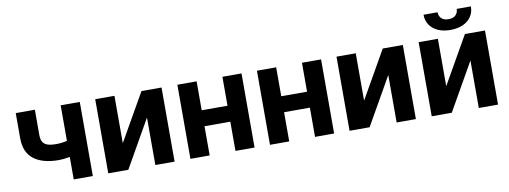

<svg xmlns="http://www.w3.org/2000/svg" viewBox="-59 -1034 3589 1353"><g transform="rotate(-10 1735.5 -357.5)"><path d="M514.6 0H377.9V-161.1Q335.4 -152.3 299.8 -152.3Q183.1 -152.3 119.9 -201.2Q56.6 -250 56.6 -350.6V-531.2H193.4V-350.6Q193.4 -319.3 203.9 -301Q214.4 -282.7 237.5 -274.7Q260.7 -266.6 299.8 -266.6Q340.3 -266.6 377.9 -275.9V-530.3H514.6Z M956.1 -530.3H1099.6V0H961.9V-339.8L768.6 0H625V-530.3H762.7V-191.4Z M1350.6 -323.2H1535.2V-530.3H1671.9V0H1535.2V-209H1350.6V0H1212.9V-530.3H1350.6Z M1919.9 -323.2H2104.5V-530.3H2241.2V0H2104.5V-209H1919.9V0H1782.2V-530.3H1919.9Z M2682.6 -530.3H2826.2V0H2688.5V-339.8L2495.1 0H2351.6V-530.3H2489.3V-191.4Z M3270.5 -530.3H3414.1V0H3276.4V-339.8L3083 0H2939.5V-530.3H3077.1V-191.4ZM3175.8 -576.2Q3124.5 -576.2 3086.4 -593.5Q3048.3 -610.8 3027.6 -642.3Q3006.8 -673.8 3006.8 -714.8H3107.4Q3107.4 -689 3124.3 -671.1Q3141.1 -653.3 3175.8 -653.3Q3210 -653.3 3227.1 -670.9Q3244.1 -688.5 3244.1 -714.8H3345.7Q3345.7 -673.3 3325 -642.1Q3304.2 -610.8 3265.9 -593.5Q3227.5 -576.2 3175.8 -576.2Z"/></g></svg>

Font: WEMIX Pretendard
Style: Bold
Weight: 700
Designer: Base glyphs from Inter by Rasmus Andersson; Hangeul glyphs from Noto Sans CJK(Source Han Sans) by Jang Soo-young and Kan
Foundry: Kil Hyung-jin
Version: Version 1.000